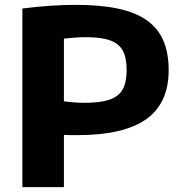

<svg xmlns="http://www.w3.org/2000/svg" viewBox="-20 -770 738 790"><path d="M72 -735Q190 -750 293 -750Q393 -750 465.5 -734.5Q538 -719 584 -686.5Q630 -654 652 -603Q674 -552 674 -482Q674 -345 581.5 -279.5Q489 -214 299 -214Q285 -214 271 -214Q257 -214 243 -215V0H72ZM326 -347Q375 -347 408.5 -354Q442 -361 462.5 -376.5Q483 -392 492 -418Q501 -444 501 -482Q501 -519 492.5 -545Q484 -571 464 -587Q444 -603 411.5 -610Q379 -617 330 -617Q309 -617 284 -615Q259 -613 243 -611V-353Q258 -351 281.5 -349Q305 -347 326 -347Z"/></svg>

Font: Encode Sans Normal
Style: Bold
Weight: 700
Designer: Pablo Impallari, Andres Torresi
Foundry: Pablo Impallari, Andres Torresi
Version: Version 1.000; ttfautohint (v1.00) -l 8 -r 50 -G 200 -x 14 -